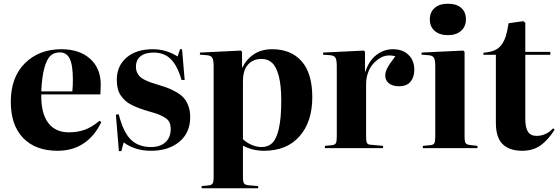

<svg xmlns="http://www.w3.org/2000/svg" viewBox="-20 -797 3004 1033"><path d="M290 14.2Q171.4 14.2 104.7 -54.4Q38.1 -123 38.1 -249Q38.1 -381.8 114.3 -457Q190.4 -532.2 310.1 -532.2Q407.2 -532.2 464.6 -481Q522 -429.7 522 -341.8Q522 -329.1 520 -289.1H202.1Q200.2 -189 238.5 -137Q276.9 -85 351.1 -85Q396.5 -85 434.8 -98.4Q473.1 -111.8 515.1 -147L524.9 -140.1Q489.3 -64.9 429.9 -25.4Q370.6 14.2 290 14.2ZM202.1 -305.2H369.1Q372.1 -335.4 372.1 -367.2Q372.1 -446.8 355.2 -481Q338.4 -515.1 301.8 -515.1Q272 -515.1 252.2 -497.6Q232.4 -480 219 -432.6Q205.6 -385.3 202.1 -305.2Z M619.6 16.1 603.5 -180.2 618.7 -182.1Q643.1 -85.9 684.1 -45.9Q725.1 -5.9 792.5 -5.9Q840.8 -5.9 869.6 -31.2Q898.4 -56.6 898.4 -103Q898.4 -125 890.9 -140.1Q883.3 -155.3 863.8 -166.3Q844.2 -177.2 830.8 -182.4Q817.4 -187.5 786.1 -196.3Q779.8 -198.2 776.4 -199.2Q748.5 -207.5 728.8 -214.8Q709 -222.2 688.5 -232.4Q668 -242.7 654.5 -254.9Q641.1 -267.1 629.9 -283.2Q618.7 -299.3 613.5 -320.6Q608.4 -341.8 608.4 -368.2Q608.4 -441.9 660.6 -487.1Q712.9 -532.2 802.7 -532.2Q873.5 -532.2 935.5 -493.2L948.7 -532.2H959.5L973.6 -366.2L956.5 -367.2Q934.1 -444.3 898.7 -479.2Q863.3 -514.2 806.6 -514.2Q761.2 -514.2 736.3 -494.4Q711.4 -474.6 711.4 -438Q711.4 -420.4 717.8 -406.5Q724.1 -392.6 733.9 -383.5Q743.7 -374.5 760.3 -366.5Q776.9 -358.4 791.7 -353.3Q806.6 -348.1 829.1 -341.3Q834.5 -339.8 837.4 -338.9Q869.1 -329.1 890.9 -320.3Q912.6 -311.5 935.5 -297.4Q958.5 -283.2 972.2 -266.1Q985.8 -249 994.6 -223.9Q1003.4 -198.7 1003.4 -167Q1003.4 -83 945.1 -34.4Q886.7 14.2 792.5 14.2Q706.1 14.2 645.5 -30.8L632.8 16.1Z M1064.9 215.8V204.1L1104 200.2Q1118.7 198.7 1124 189.9Q1129.4 181.2 1129.4 154.8V-439.9Q1129.4 -473.6 1122.3 -485.8Q1115.2 -498 1093.3 -500L1055.2 -502.9L1056.2 -514.2L1276.4 -524.9L1282.2 -518.1V-434.1H1284.2Q1306.6 -479.5 1347.2 -505.9Q1387.7 -532.2 1444.3 -532.2Q1544.9 -532.2 1602.5 -467.8Q1660.2 -403.3 1660.2 -273.9Q1660.2 -142.1 1591.8 -64Q1523.4 14.2 1400.4 14.2Q1338.9 14.2 1287.1 -13.2V154.8Q1287.1 181.2 1292.7 189.7Q1298.3 198.2 1321.3 200.2L1369.1 204.1V215.8ZM1387.2 -5.9Q1422.9 -5.9 1445.3 -27.8Q1467.8 -49.8 1480.5 -106Q1493.2 -162.1 1493.2 -255.9Q1493.2 -336.9 1480 -387.5Q1466.8 -438 1443.8 -459Q1420.9 -480 1387.2 -480Q1341.8 -480 1314.5 -449.7Q1287.1 -419.4 1287.1 -359.9V-47.9Q1306.2 -29.8 1333.3 -17.8Q1360.4 -5.9 1387.2 -5.9Z M1728 0V-12.2L1767.1 -16.1Q1782.2 -17.6 1787.1 -26.9Q1792 -36.1 1792 -62V-439.9Q1792 -472.7 1785.2 -485.4Q1778.3 -498 1756.8 -500L1717.8 -502.9L1718.8 -514.2L1938 -524.9L1943.8 -518.1V-411.1H1945.8Q1964.4 -469.7 2004.6 -501Q2044.9 -532.2 2093.8 -532.2Q2146.5 -532.2 2177.7 -502Q2209 -471.7 2209 -421.9Q2209 -382.3 2189 -357.7Q2168.9 -333 2126 -333Q2091.3 -333 2072 -349.1Q2052.7 -365.2 2052.7 -390.1Q2052.7 -409.7 2064 -431.2Q2075.2 -452.6 2106.9 -494.1Q2086.9 -500 2065.4 -498.3Q2043.9 -496.6 2023.2 -483.6Q2002.4 -470.7 1986.1 -451.9Q1969.7 -433.1 1959.7 -404.8Q1949.7 -376.5 1949.7 -344.2V-61Q1949.7 -36.1 1954.6 -27.3Q1959.5 -18.6 1977.1 -18.1L2041 -12.2V0Z M2292.5 -692.9Q2292.5 -731 2318.1 -753.9Q2343.8 -776.9 2389.6 -776.9Q2436.5 -776.9 2461.7 -754.4Q2486.8 -731.9 2486.8 -692.9Q2486.8 -654.3 2460.7 -631.1Q2434.6 -607.9 2389.6 -607.9Q2344.7 -607.9 2318.6 -630.9Q2292.5 -653.8 2292.5 -692.9ZM2254.9 0V-12.2L2296.9 -16.1Q2312 -17.6 2316.9 -26.9Q2321.8 -36.1 2321.8 -62V-439.9Q2321.8 -473.1 2314.9 -485.6Q2308.1 -498 2286.6 -500L2247.6 -502.9L2248.5 -514.2L2472.7 -524.9L2479.5 -518.1V-60.1Q2479.5 -35.6 2485.4 -27.1Q2491.2 -18.6 2507.8 -17.1L2548.8 -12.2V0Z M2789.1 14.2Q2721.2 14.2 2684.6 -21.2Q2647.9 -56.6 2647.9 -136.2V-502H2581.1V-513.2Q2616.2 -516.1 2639.4 -525.6Q2662.6 -535.2 2677.7 -555.4Q2692.9 -575.7 2701.2 -602.3Q2709.5 -628.9 2716.3 -671.9L2794.9 -683.1L2806.2 -674.8V-518.1H2940.9V-502H2806.2V-157.2Q2806.2 -111.3 2820.3 -88.6Q2834.5 -65.9 2867.2 -65.9Q2918 -65.9 2956.1 -106.9L2963.9 -99.1Q2927.7 -42 2887.2 -13.9Q2846.7 14.2 2789.1 14.2Z"/></svg>

Font: Display Regular
Style: Bold
Weight: 700
Designer: Latin by Veronika Burian and Jose Scaglione. Greek by Irene Vlachou. Cyrillic by Vera Evstafieva.
Foundry: TypeTogether
Version: Version 3.002